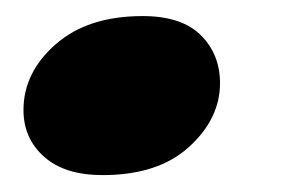

<svg xmlns="http://www.w3.org/2000/svg" viewBox="-20 -202 341 233"><path d="M104.5 10.5Q58.5 10.5 33.5 -11.8Q8.5 -34 8.5 -68.5Q8.5 -114 47.5 -148.2Q86.5 -182.5 153 -182.5Q200.5 -182.5 223.8 -159.2Q247 -136 247 -101Q247 -58 209.5 -23.8Q172 10.5 104.5 10.5Z"/></svg>

Font: Fraunces 72pt Black
Style: Italic
Weight: 900
Italic angle: -16°
Version: Version 1.000;[b76b70a41]